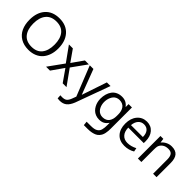

<svg xmlns="http://www.w3.org/2000/svg" viewBox="138 -1856 3223 3223"><g transform="rotate(45 1749.0 -245.0)"><path d="M144.5 -360.8Q144.5 -221.7 208.5 -142.3Q272.5 -63 397.5 -63Q522.5 -63 585.7 -142.1Q648.9 -221.2 648.9 -360.8Q648.9 -503.4 585.2 -582Q521.5 -660.6 397.9 -660.6Q274.4 -660.6 209.5 -582Q144.5 -503.4 144.5 -360.8ZM739.3 -360.8Q739.3 -278.3 716.6 -210Q693.8 -141.6 651.1 -92.5Q608.4 -43.5 543.5 -16.4Q478.5 10.7 397.5 10.7Q288.1 10.7 210.2 -35.9Q132.3 -82.5 93.5 -165.8Q54.7 -249 54.7 -361.3Q54.7 -534.7 145 -634.8Q235.4 -734.9 397.9 -734.9Q558.1 -734.9 648.7 -634Q739.3 -533.2 739.3 -360.8Z M1005.4 -272.5 816.4 -535.6H909.7L1052.7 -331.5L1196.3 -535.6H1289.6L1100.1 -271.5L1294.4 0H1204.1L1053.2 -215.3L902.3 0H809.1Z M1311.5 -535.6H1397.9L1566.9 -89.8L1717.3 -535.6H1803.7Q1586.9 61 1579.6 79.6Q1545.9 164.1 1498 203.4Q1450.2 242.7 1372.1 242.7Q1348.6 242.7 1322.8 238.8L1317.9 169.4Q1345.2 171.4 1358.9 171.4Q1414.1 171.4 1442.6 151.1Q1471.2 130.9 1493.7 75.2Q1513.7 23.9 1523.4 -3.9Z M2076.7 -69.8Q2118.2 -69.8 2149.4 -84.5Q2180.7 -99.1 2198.2 -125Q2215.8 -150.9 2224.4 -182.6Q2232.9 -214.4 2232.9 -252V-291.5Q2232.9 -330.6 2224.1 -363.5Q2215.3 -396.5 2197 -422.6Q2178.7 -448.7 2148.2 -463.4Q2117.7 -478 2077.1 -478Q2043.5 -478 2015.9 -465.3Q1988.3 -452.6 1970.5 -431.9Q1952.6 -411.1 1940.2 -383.5Q1927.7 -356 1922.4 -327.6Q1917 -299.3 1917 -270.5Q1917 -242.2 1922.9 -214.4Q1928.7 -186.5 1941.4 -160.2Q1954.1 -133.8 1972.2 -114Q1990.2 -94.2 2017.3 -82Q2044.4 -69.8 2076.7 -69.8ZM1951.2 245.1 1943.8 171.4H2043.5Q2085 171.4 2115.7 165.5Q2146.5 159.7 2167 146.2Q2187.5 132.8 2200.2 116.5Q2212.9 100.1 2219.5 74Q2226.1 47.9 2228.3 22.2Q2230.5 -3.4 2230.5 -40.5V-87.9Q2201.2 -45.9 2162.6 -23.2Q2124 -0.5 2064.5 -0.5Q2018.6 -0.5 1979.7 -16.4Q1940.9 -32.2 1914.3 -58.6Q1887.7 -85 1868.9 -119.6Q1850.1 -154.3 1841.6 -191.4Q1833 -228.5 1833 -266.1Q1833 -324.7 1847.4 -374.5Q1861.8 -424.3 1890.1 -463.4Q1918.5 -502.4 1964.6 -524.7Q2010.7 -546.9 2070.3 -546.9Q2123 -546.9 2162.4 -526.6Q2201.7 -506.3 2232.9 -464.4V-535.6H2312.5V-38.6Q2312.5 -4.4 2310.8 21.2Q2309.1 46.9 2302.5 78.1Q2295.9 109.4 2284.7 131.8Q2273.4 154.3 2253.2 177Q2232.9 199.7 2204.8 213.6Q2176.8 227.5 2135.3 236.3Q2093.8 245.1 2041.5 245.1Z M2510.3 -314.5H2793Q2793 -394 2757.1 -436.8Q2721.2 -479.5 2658.7 -479.5Q2596.2 -479.5 2556.6 -435.3Q2517.1 -391.1 2510.3 -314.5ZM2674.8 11.2Q2558.1 11.2 2491 -63Q2423.8 -137.2 2423.8 -266.1Q2423.8 -390.6 2488.8 -468Q2553.7 -545.4 2659.7 -546.9Q2759.3 -546.9 2817.6 -478.8Q2876 -410.6 2876 -296.9Q2876 -291 2875.7 -275.4Q2875.5 -259.8 2875.5 -252.9H2507.8Q2509.3 -161.6 2554.9 -110.6Q2600.6 -59.6 2677.7 -59.6Q2762.7 -59.6 2848.1 -104.5L2860.8 -38.6Q2779.3 11.2 2674.8 11.2Z M2989.3 0V-535.6H3057.6L3067.9 -459Q3099.6 -498.5 3147.2 -522.7Q3194.8 -546.9 3250 -546.9Q3342.8 -546.9 3387.2 -494.9Q3431.6 -442.9 3431.6 -335V0H3350.1Q3350.1 -322.3 3349.6 -345.2Q3347.7 -413.6 3322 -445.3Q3296.4 -477.1 3236.3 -477.1Q3173.3 -477.1 3131.3 -446.8Q3089.4 -416.5 3076.7 -368.2Q3071.8 -335.4 3071.8 -293V0Z"/></g></svg>

Font: Oxygen
Style: Regular
Weight: 400
Designer: Vernon Adams
Foundry: Vernon Adams
Version: Version Release 0.2.3 webfont; ttfautohint (v0.93.3-1d66) -l